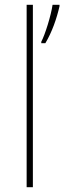

<svg xmlns="http://www.w3.org/2000/svg" viewBox="-20 -780 268 800"><path d="M117 0V-760H91V0ZM228 -754V-760H199C193 -717 168 -636 152 -606V-600H169C197 -647 216 -702 228 -754Z"/></svg>

Font: Noto Sans Lao Thin
Style: Regular
Weight: 100
Designer: Monotype Design Team
Foundry: Monotype Imaging Inc.
Version: Version 2.003